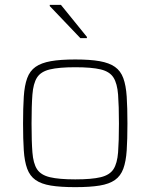

<svg xmlns="http://www.w3.org/2000/svg" viewBox="-20 -763 620 791"><path d="M290 8Q229 8 189.5 1.5Q150 -5 126.5 -21.5Q103 -38 92 -68Q81 -98 78 -143.5Q75 -189 75 -254Q75 -319 78 -365Q81 -411 92 -441Q103 -471 126.5 -487.5Q150 -504 189.5 -511Q229 -518 290 -518Q351 -518 390.5 -511Q430 -504 453.5 -487.5Q477 -471 488 -441Q499 -411 502 -365Q505 -319 505 -254Q505 -189 502 -143.5Q499 -98 488 -68Q477 -38 453.5 -21.5Q430 -5 390.5 1.5Q351 8 290 8ZM290 -24Q358 -24 395 -33Q432 -42 447.5 -66Q463 -90 466.5 -135.5Q470 -181 470 -254Q470 -327 466.5 -373Q463 -419 447.5 -443.5Q432 -468 395 -477Q358 -486 290 -486Q223 -486 185.5 -477Q148 -468 132.5 -443.5Q117 -419 113.5 -373Q110 -327 110 -254Q110 -181 113.5 -135.5Q117 -90 132.5 -66Q148 -42 185.5 -33Q223 -24 290 -24ZM311 -606 185 -738V-743H231L338 -611V-606Z"/></svg>

Font: Saira Thin Thin
Style: Regular
Weight: 250
Version: Version 1.101